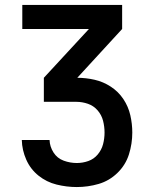

<svg xmlns="http://www.w3.org/2000/svg" viewBox="-20 -550 616 775"><path d="M290 205Q335 205 378 192.5Q421 180 454 148Q487 116 500.5 73Q514 30 514 -15Q514 -50 506 -85Q498 -120 478 -150Q458 -180 427.5 -200Q397 -220 362 -228Q327 -236 292 -236L473 -433V-530H70V-433H339L157 -236V-139H288Q312 -139 335 -131Q358 -123 374 -104.5Q390 -86 396 -62.5Q402 -39 402 -15Q402 9 396 32Q390 55 374.5 73.5Q359 92 336.5 100Q314 108 290 108Q263 108 237 98.5Q211 89 196 65.5Q181 42 180 15H68Q69 56 86 94.5Q103 133 135.5 159Q168 185 208.5 195Q249 205 290 205Z"/></svg>

Font: Iosevka Sparkle Semibold
Style: Regular
Weight: 600
Designer: Belleve Invis
Foundry: Belleve Invis
Version: Version 4.5.0; ttfautohint (v1.8.3)